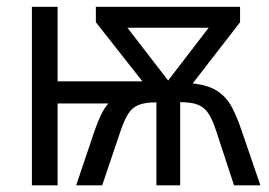

<svg xmlns="http://www.w3.org/2000/svg" viewBox="-20 -556 807 576"><path d="M700.2 -535.6V-489.3L558.1 -305.7Q605 -300.8 632.3 -282.7Q659.7 -264.6 675.8 -234.1Q691.9 -203.6 705.6 -162.1L761.2 0H682.1L628.4 -163.6Q617.7 -196.8 605.5 -215.3Q593.3 -233.9 574 -241.7Q554.7 -249.5 520.5 -249.5V0H449.2V-249Q415 -249 395.5 -241Q376 -232.9 364.5 -214.4Q353 -195.8 341.8 -163.6L286.6 0H208.5L263.7 -163.6Q272.9 -190.4 283.2 -211.7Q293.5 -232.9 305.2 -245.6H152.8V0H75.7V-535.6H152.8V-312H407.2L267.6 -489.3V-535.6ZM606 -472.7H362.3L484.4 -314.5Z"/></svg>

Font: Open Sans SemiCondensed
Style: Regular
Weight: 400
Width: 4
Designer: Monotype Design Team
Foundry: Monotype Imaging Inc.
Version: Version 3.000